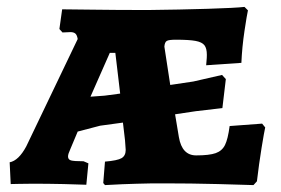

<svg xmlns="http://www.w3.org/2000/svg" viewBox="-20 -531 814 556"><path d="M344 -97Q344 -99 342 -125L336 -176L270 -167L205 -150L184 -100Q177 -85 177 -78Q177 -69 185.5 -66.5Q194 -64 222 -64L236 -58L230 4Q211 3 164.5 2Q118 1 76 1Q52 1 34.5 1.5Q17 2 11 2L8 -61Q34 -66 56 -107L205 -418Q203 -430 198 -434Q193 -438 184 -438L161 -437L152 -447L160 -504Q181 -504 248.5 -503Q316 -502 409 -502Q501 -503 581.5 -505.5Q662 -508 688 -511L698 -501Q695 -488 688 -441.5Q681 -395 679 -349L577 -342Q577 -345 578 -354Q579 -363 579 -372Q579 -391 572 -400Q565 -409 546.5 -412.5Q528 -416 489 -416Q469 -416 463 -412.5Q457 -409 456 -396L473 -285L540 -295L623 -314L634 -302L624 -218L547 -209L487 -200L498 -134Q507 -81 548 -81Q586 -81 604.5 -87.5Q623 -94 631.5 -111Q640 -128 645 -166L739 -173L748 -162Q745 -149 737.5 -103Q730 -57 724 -6L714 5Q691 4 611 2Q531 0 456 0H422Q371 1 333.5 2.5Q296 4 284 5L279 -1L284 -63Q320 -66 332 -73Q344 -80 344 -97ZM328 -260 314 -378H298L242 -251L283 -254Z"/></svg>

Font: Alegreya SC ExtraBold
Style: Regular
Weight: 800
Designer: Juan Pablo del Peral
Foundry: Huerta Tipografica
Version: Version 2.007; ttfautohint (v1.6)